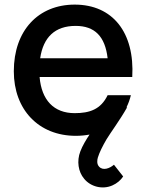

<svg xmlns="http://www.w3.org/2000/svg" viewBox="-20 -575 636 834"><path d="M468 230.5C488.5 221.5 504.5 207.5 515 191.5L475 140.5C456.5 156.5 427.5 167.5 410.5 149C399.5 137.5 402 119.5 405 109.5C411.5 88 425 60.5 442.5 30.5C460 1.5 502 -55 532 -108.5L529.5 -109C537.5 -125 544 -142.5 548.5 -161.5H447.5C418 -100 369.5 -83.5 304.5 -83.5C213.5 -83.5 160.5 -140.5 152 -240.5H554.5C565.5 -434 469.5 -555 304.5 -555C146.5 -555 40 -442.5 40 -265.5C40 -98.5 148 15 309.5 15C330 15 350 13 369 9.5C354.5 31 338.5 57.5 329 82.5C312.5 125 320 171.5 345.5 201.5C373.5 236 424.5 249.5 468 230.5ZM154.5 -322C168 -413.5 219 -462.5 308.5 -462.5C391.5 -462.5 436.5 -417 447.5 -322Z"/></svg>

Font: Eudonet SemiBold
Style: Regular
Weight: 600
Designer: Mikhail Sharanda
Foundry: Mikhail Sharanda
Version: Version 4.503;Glyphs 3.1.2 (3151)